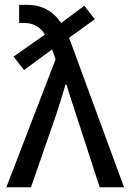

<svg xmlns="http://www.w3.org/2000/svg" viewBox="-20 -788 549 808"><path d="M6.8 0 213.9 -538.1 199.2 -580.1 81.1 -493.2 37.1 -549.8 168.9 -642.6Q140.6 -691.4 80.1 -691.4H60.5V-767.6H94.7Q185.5 -767.6 237.3 -691.4L335 -763.7L378.9 -707L270.5 -628.9L274.4 -619.1L502 0H399.4L301.8 -300.8Q301.8 -301.8 284.2 -354.5Q266.6 -407.2 259.8 -432.6H255.9Q241.2 -380.9 214.8 -300.8L110.4 0Z"/></svg>

Font: Gothic A1 Medium
Style: Regular
Weight: 500
Designer: HanYang I&C Co.,Ltd.
Foundry: HanYang I&C Co.,Ltd.
Version: Version 2.50